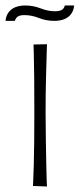

<svg xmlns="http://www.w3.org/2000/svg" viewBox="-27 -679 290 699"><path d="M144 0 93 -2Q93 -2 94 -22.5Q95 -43 96 -79.5Q97 -116 97.5 -164Q98 -212 98 -267Q98 -340 97.5 -396.5Q97 -453 96 -485Q95 -517 95 -517L144 -518Q144 -518 143 -485Q142 -452 140.5 -395Q139 -338 139 -266Q139 -212 140 -164Q141 -116 141.5 -79Q142 -42 143 -21Q144 0 144 0ZM27 -603H-7Q-5 -622 4.5 -634.5Q14 -647 29.5 -653Q45 -659 65 -659Q94 -659 121 -648.5Q148 -638 173 -638Q188 -638 197 -642.5Q206 -647 209 -659H243Q241 -640 231.5 -627.5Q222 -615 206.5 -609Q191 -603 171 -603Q141 -603 114.5 -613.5Q88 -624 62 -624Q47 -624 39 -619.5Q31 -615 27 -603Z"/></svg>

Font: Truculenta ExtraLight
Style: Regular
Weight: 250
Version: Version 1.002